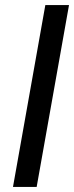

<svg xmlns="http://www.w3.org/2000/svg" viewBox="-20 -734 291 754"><path d="M158 -714H251L124 0H31Z"/></svg>

Font: Chakra Petch Medium
Style: Italic
Weight: 500
Italic angle: -10°
Designer: Katatrad Aksorn Co.,Ltd.
Foundry: Cadson Demak Co.,Ltd.
Version: Version 1.000; ttfautohint (v1.6)